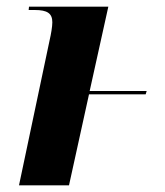

<svg xmlns="http://www.w3.org/2000/svg" viewBox="-20 -556 496 576"><path d="M129 -436 37 0H187L247 -273H417L420 -283H249L305 -536H67L66 -526H84C122 -526 137 -516 137 -489C137 -476 133 -453 129 -436Z"/></svg>

Font: Noto Serif Display
Style: Bold Italic
Weight: 700
Italic angle: -12°
Designer: Monotype Design Team
Foundry: Monotype Imaging Inc.
Version: Version 2.009